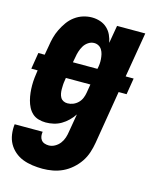

<svg xmlns="http://www.w3.org/2000/svg" viewBox="-125 -606 738 907"><g transform="rotate(15 244.0 -152.5)"><path d="M170 223Q145 223 120 219.5Q95 216 73 207.5Q51 199 33 183.5Q15 168 4 148Q-7 128 -10.5 103.5Q-14 79 -11 54H126Q124 65 125.5 75.5Q127 86 133 94Q139 102 149 105.5Q159 109 170 109Q185 109 199.5 101Q214 93 224 80Q234 67 239 51.5Q244 36 246 21L261 -67Q250 -50 235 -35.5Q220 -21 203 -11Q186 -1 166.5 3.5Q147 8 128 8Q110 8 92.5 3Q75 -2 62.5 -13.5Q50 -25 42 -40.5Q34 -56 29.5 -73.5Q25 -91 23 -109Q21 -127 21 -145.5Q21 -164 23 -182.5Q25 -201 28 -220H-3L10 -300H41L49 -345Q52 -366 57.5 -387Q63 -408 73 -428.5Q83 -449 96.5 -468Q110 -487 129 -501Q148 -515 169.5 -521.5Q191 -528 212 -528Q233 -528 252.5 -521.5Q272 -515 286.5 -501.5Q301 -488 309 -470.5Q317 -453 321 -433L336 -520H474L437 -300H476L463 -220H424L381 40Q377 64 369 88.5Q361 113 346.5 134.5Q332 156 311.5 174Q291 192 267.5 203Q244 214 219 218.5Q194 223 170 223ZM299 -300Q302 -313 303 -325Q304 -337 303 -349Q302 -361 299.5 -372Q297 -383 291 -393Q285 -403 275 -408.5Q265 -414 253 -414Q238 -414 224.5 -405Q211 -396 203 -382.5Q195 -369 190.5 -354.5Q186 -340 184 -326L179 -300ZM204 -106Q218 -106 231.5 -111.5Q245 -117 255.5 -127.5Q266 -138 271.5 -151.5Q277 -165 279 -178L286 -220H166L164 -206Q162 -195 161.5 -184.5Q161 -174 161 -163.5Q161 -153 163 -142.5Q165 -132 170 -123.5Q175 -115 184 -110.5Q193 -106 204 -106Z"/></g></svg>

Font: Iosevka Curly Heavy
Style: Italic
Weight: 900
Italic angle: -9°
Monospace: yes
Designer: Belleve Invis
Foundry: Belleve Invis
Version: Version 22.1.2; ttfautohint (v1.8.4)